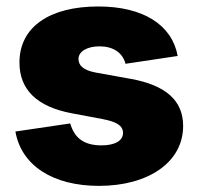

<svg xmlns="http://www.w3.org/2000/svg" viewBox="-20 -573 622 602"><path d="M290.5 9.8C443.4 9.8 554.2 -63 554.2 -178.2C554.2 -257.8 500 -305.7 390.1 -325.7L281.7 -345.2C238.3 -353 226.1 -369.6 226.1 -388.2C226.1 -412.6 254.9 -427.7 292 -427.7C333 -427.7 364.3 -409.2 373.5 -373L537.1 -397.5C519.5 -494.6 429.7 -552.7 288.1 -552.7C135.7 -552.7 41 -488.8 41 -377C41 -292 95.7 -238.3 205.1 -217.8L301.3 -199.7C345.2 -191.4 365.7 -179.2 365.7 -156.2C365.7 -131.8 340.3 -117.2 298.3 -117.2C241.7 -117.2 212.9 -141.6 200.2 -186L28.3 -160.6C46.9 -54.2 145.5 9.8 290.5 9.8Z"/></svg>

Font: Raveo ExtraBold
Style: Regular
Weight: 800
Designer: Jakub Foglar, Rasmus Andersson (Inter)
Foundry: Jakubfoglar.com
Version: Version 1.100;Glyphs 3.2.3 (3260)